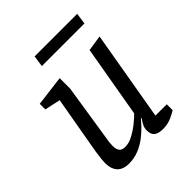

<svg xmlns="http://www.w3.org/2000/svg" viewBox="-188 -777 899 899"><g transform="rotate(-45 261.5 -328.0)"><path d="M146 6Q124 6 106.5 -2Q89 -10 79 -28.5Q69 -47 69 -77Q69 -88 70.5 -101.5Q72 -115 74 -127.5Q76 -140 77 -149L127 -434L49 -451V-488L200 -507V-438L156 -155Q155 -149 153.5 -140Q152 -131 151.5 -122.5Q151 -114 151 -105Q151 -85 159.5 -73.5Q168 -62 190 -62Q215 -62 242.5 -77Q270 -92 294 -111.5Q318 -131 330 -144L392 -501L470 -513L393 -66H468V-27Q458 -20 432 -8Q406 4 374 4Q344 4 329.5 -7.5Q315 -19 315 -46Q315 -60 321 -73.5Q327 -87 339 -103L336 -105Q327 -94 309.5 -75.5Q292 -57 267.5 -38Q243 -19 212.5 -6.5Q182 6 146 6ZM181 -606 189 -662H471L463 -606Z"/></g></svg>

Font: Faustina
Style: Italic
Weight: 400
Italic angle: -8°
Designer: Alfonso Garcia
Foundry: http://www.omnibus-type.com
Version: Version 1.200